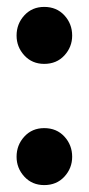

<svg xmlns="http://www.w3.org/2000/svg" viewBox="-20 -520 257 556"><path d="M189 -66Q189 -33 166.5 -8.5Q144 16 108 16Q73 16 50.5 -8.5Q28 -33 28 -66Q28 -100 50.5 -124.5Q73 -149 108 -149Q144 -149 166.5 -124.5Q189 -100 189 -66ZM189 -417Q189 -384 166.5 -359.5Q144 -335 108 -335Q73 -335 50.5 -359.5Q28 -384 28 -417Q28 -451 50.5 -475.5Q73 -500 108 -500Q144 -500 166.5 -475.5Q189 -451 189 -417Z"/></svg>

Font: Fira Sans Compressed SemiBold
Style: Regular
Weight: 600
Width: 1
Designer: bBox Type GmbH & Carrois Corporate GbR & Edenspiekermann AG
Foundry: bBox Type GmbH & Carrois Corporate GbR & Edenspiekermann AG
Version: Version 4.301